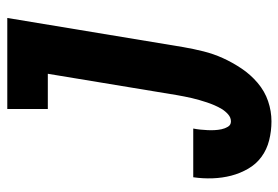

<svg xmlns="http://www.w3.org/2000/svg" viewBox="-142 -634 783 540"><g transform="rotate(-90 250.0 -363.5)"><path d="M179 8Q152 8 126 1.5Q100 -5 79.5 -20Q59 -35 46 -57.5Q33 -80 26.5 -105Q20 -130 19 -157.5Q18 -185 22 -212H159Q157 -202 156 -192Q155 -182 154.5 -172Q154 -162 154.5 -152Q155 -142 157 -132.5Q159 -123 164 -114.5Q169 -106 179 -106Q190 -106 199 -114Q208 -122 214 -132Q220 -142 224.5 -152.5Q229 -163 232.5 -173.5Q236 -184 239 -194.5Q242 -205 244.5 -215.5Q247 -226 249 -236.5Q251 -247 253 -258L313 -621H214V-735H470L388 -240Q383 -211 376 -183Q369 -155 357 -128.5Q345 -102 328 -76.5Q311 -51 287.5 -31Q264 -11 236 -1.5Q208 8 179 8Z"/></g></svg>

Font: Iosevka Slab Heavy Oblique
Style: Regular
Weight: 900
Italic angle: -9°
Monospace: yes
Designer: Belleve Invis
Foundry: Belleve Invis
Version: Version 11.1.1; ttfautohint (v1.8.3)